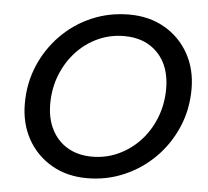

<svg xmlns="http://www.w3.org/2000/svg" viewBox="-52 -767 902 834"><g transform="rotate(5 399.5 -350.0)"><path d="M357 12Q269 12 202 -27Q135 -66 97.5 -133.5Q60 -201 60 -288Q60 -377 92.5 -453.5Q125 -530 182.5 -588.5Q240 -647 316 -679.5Q392 -712 479 -712Q566 -712 633 -673.5Q700 -635 738 -567.5Q776 -500 776 -413Q776 -324 743 -247Q710 -170 652.5 -112Q595 -54 519 -21Q443 12 357 12ZM371 -83Q431 -83 484.5 -107.5Q538 -132 579 -176Q620 -220 643 -279Q666 -338 666 -405Q666 -503 611.5 -560Q557 -617 465 -617Q404 -617 350.5 -592.5Q297 -568 256.5 -524Q216 -480 193 -421.5Q170 -363 170 -296Q170 -231 195 -183Q220 -135 265 -109Q310 -83 371 -83Z"/></g></svg>

Font: DeepMind Sans Medium
Style: Italic
Weight: 500
Italic angle: -10°
Designer: Jonny Pinhorn / Modifications: Colophon Foundry
Foundry: Colophon Foundry
Version: Version 1.002; ttfautohint (v1.8.2)